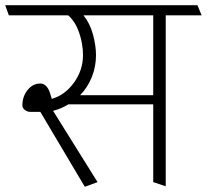

<svg xmlns="http://www.w3.org/2000/svg" viewBox="-31 -700 795 738"><path d="M558 -641H290Q315 -610 326.5 -567Q338 -524 338 -488Q338 -444 322 -404Q306 -364 277 -334H558ZM124 -270H85Q74 -270 64.5 -277.5Q55 -285 55 -295Q55 -329 75 -354Q95 -379 124 -379Q137 -379 146.5 -369Q156 -359 161 -343L168 -320Q218 -334 253 -382Q288 -430 288 -488Q288 -532 273 -575Q258 -618 231 -641H3L-11 -680H728L744 -641H606V16L558 0V-299H232Q219 -291 204 -284.5Q189 -278 173 -274L344 0L295 18Z"/></svg>

Font: Palanquin Thin
Style: Regular
Weight: 250
Designer: Pria Ravichandran
Version: Version 1.001